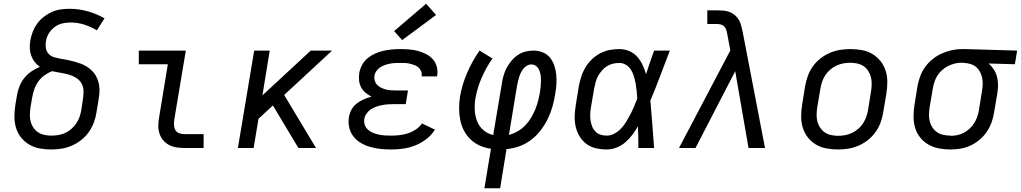

<svg xmlns="http://www.w3.org/2000/svg" viewBox="-20 -790 5450 1025"><path d="M254 8Q222 8 192 2.5Q162 -3 136.5 -18Q111 -33 92.5 -56Q74 -79 65.5 -107.5Q57 -136 57 -167Q57 -198 62 -230L71 -283Q75 -307 84.5 -330.5Q94 -354 110 -374Q126 -394 148 -409Q170 -424 193 -433Q177 -444 165 -459.5Q153 -475 146.5 -493.5Q140 -512 139 -532.5Q138 -553 142 -574Q146 -598 155 -621Q164 -644 178.5 -664Q193 -684 213.5 -700Q234 -716 256.5 -726Q279 -736 303 -739.5Q327 -743 350 -743Q401 -743 449 -729.5Q497 -716 538 -692L497 -628Q466 -647 430 -658.5Q394 -670 355 -670Q333 -670 311 -664.5Q289 -659 270.5 -645Q252 -631 240 -610.5Q228 -590 225 -568Q222 -549 225.5 -531Q229 -513 241 -501Q253 -489 271 -484Q289 -479 307 -476Q325 -473 342.5 -469.5Q360 -466 377.5 -461Q395 -456 411.5 -450Q428 -444 443 -434.5Q458 -425 470.5 -413Q483 -401 491.5 -386Q500 -371 505 -353.5Q510 -336 511 -318Q512 -300 509.5 -281Q507 -262 504 -244L495 -190Q491 -163 481 -136Q471 -109 454 -85Q437 -61 413.5 -42.5Q390 -24 363.5 -12.5Q337 -1 309 3.5Q281 8 254 8ZM254 -66Q272 -66 291 -69Q310 -72 327.5 -80Q345 -88 360.5 -101.5Q376 -115 387 -131Q398 -147 404.5 -165.5Q411 -184 414 -202L422 -256Q426 -279 426 -302Q426 -325 415.5 -344Q405 -363 386.5 -374.5Q368 -386 346.5 -392Q325 -398 302.5 -401.5Q280 -405 258 -410Q237 -402 217.5 -388Q198 -374 184.5 -355Q171 -336 163.5 -314.5Q156 -293 152 -271L143 -218Q140 -198 139.5 -179Q139 -160 143.5 -142Q148 -124 158 -109Q168 -94 183 -84Q198 -74 216.5 -70Q235 -66 254 -66Z M963 0Q941 0 920 -3.5Q899 -7 881.5 -16.5Q864 -26 851 -41.5Q838 -57 831.5 -76.5Q825 -96 825 -117.5Q825 -139 829 -161L876 -447H721V-520H972L910 -149Q908 -135 909 -120.5Q910 -106 916.5 -95Q923 -84 936 -79Q949 -74 963 -74H1067V0Z M1250 0 1337 -520H1420L1381 -281L1639 -520H1753L1497 -283L1667 0H1573L1437 -227L1360 -156L1334 0Z M2068 8Q2039 8 2011 5Q1983 2 1956.5 -5.5Q1930 -13 1907 -26.5Q1884 -40 1867.5 -60.5Q1851 -81 1844.5 -108.5Q1838 -136 1843 -165Q1846 -185 1856.5 -204.5Q1867 -224 1884.5 -237.5Q1902 -251 1922.5 -260Q1943 -269 1963 -274Q1946 -283 1931.5 -295Q1917 -307 1908 -323.5Q1899 -340 1897 -360Q1895 -380 1898 -401Q1902 -423 1913.5 -444Q1925 -465 1943.5 -480Q1962 -495 1983.5 -504.5Q2005 -514 2027.5 -519Q2050 -524 2072.5 -526Q2095 -528 2117 -528Q2141 -528 2165 -526Q2189 -524 2211.5 -518Q2234 -512 2254.5 -501.5Q2275 -491 2290 -474.5Q2305 -458 2311.5 -435Q2318 -412 2314 -388Q2314 -386 2313.5 -384.5Q2313 -383 2313 -382H2230Q2230 -382 2230.5 -383Q2231 -384 2231 -384Q2233 -398 2228 -410Q2223 -422 2214 -430Q2205 -438 2193 -442.5Q2181 -447 2168.5 -450Q2156 -453 2143 -453.5Q2130 -454 2117 -454Q2103 -454 2090 -453.5Q2077 -453 2063.5 -450.5Q2050 -448 2036.5 -443.5Q2023 -439 2011 -431.5Q1999 -424 1990.5 -412.5Q1982 -401 1979 -387Q1977 -373 1980.5 -360Q1984 -347 1993 -337.5Q2002 -328 2014 -322Q2026 -316 2039.5 -312.5Q2053 -309 2066.5 -308Q2080 -307 2095 -307H2158L2146 -234H2082Q2067 -234 2051.5 -233Q2036 -232 2020.5 -229Q2005 -226 1990 -221Q1975 -216 1961 -207Q1947 -198 1937 -184Q1927 -170 1925 -155Q1922 -138 1927.5 -123Q1933 -108 1944.5 -97.5Q1956 -87 1971 -81Q1986 -75 2002 -71.5Q2018 -68 2034.5 -67Q2051 -66 2068 -66Q2090 -66 2112.5 -68.5Q2135 -71 2157 -78Q2179 -85 2199.5 -98.5Q2220 -112 2233 -131L2302 -98Q2284 -69 2256 -47.5Q2228 -26 2196.5 -13.5Q2165 -1 2132.5 3.5Q2100 8 2068 8ZM2127 -576 2084 -624 2255 -770 2308 -710Z M2566 215 2601 4Q2570 0 2542 -12.5Q2514 -25 2492.5 -45.5Q2471 -66 2457 -92.5Q2443 -119 2437 -149.5Q2431 -180 2431 -211.5Q2431 -243 2436 -276Q2447 -339 2474 -401.5Q2501 -464 2540 -520L2609 -478Q2575 -429 2551.5 -375Q2528 -321 2518 -265Q2513 -234 2514.5 -202.5Q2516 -171 2527 -143Q2538 -115 2560.5 -95.5Q2583 -76 2613 -69L2659 -343Q2662 -364 2668 -385.5Q2674 -407 2684.5 -427Q2695 -447 2710 -465Q2725 -483 2744 -496Q2763 -509 2785 -514.5Q2807 -520 2828 -520Q2854 -520 2877.5 -510.5Q2901 -501 2916 -482.5Q2931 -464 2939 -440.5Q2947 -417 2949.5 -392Q2952 -367 2950.5 -341Q2949 -315 2944 -289Q2939 -255 2929.5 -221.5Q2920 -188 2904.5 -156Q2889 -124 2866.5 -94.5Q2844 -65 2815 -43Q2786 -21 2752 -9Q2718 3 2684 6L2650 215ZM2697 -70Q2721 -76 2743.5 -89Q2766 -102 2784 -120.5Q2802 -139 2815 -161Q2828 -183 2837.5 -206Q2847 -229 2853 -253Q2859 -277 2863 -301Q2865 -315 2866.5 -330Q2868 -345 2868 -360Q2868 -375 2866 -389Q2864 -403 2858.5 -416Q2853 -429 2842 -437.5Q2831 -446 2816 -446Q2804 -446 2793 -439.5Q2782 -433 2774 -423Q2766 -413 2760.5 -401.5Q2755 -390 2751.5 -378.5Q2748 -367 2745 -355Q2742 -343 2740 -331Z M3220 8Q3190 8 3161.5 1.5Q3133 -5 3111 -21.5Q3089 -38 3074.5 -61.5Q3060 -85 3053.5 -113Q3047 -141 3048 -170.5Q3049 -200 3054 -230L3070 -330Q3075 -355 3083 -380.5Q3091 -406 3105 -429.5Q3119 -453 3139 -472.5Q3159 -492 3183.5 -505Q3208 -518 3234 -523Q3260 -528 3286 -528Q3314 -528 3339 -517.5Q3364 -507 3381.5 -487.5Q3399 -468 3410 -444Q3421 -420 3429 -394Q3439 -426 3450 -457.5Q3461 -489 3472 -520H3556Q3530 -453 3505 -386Q3480 -319 3452 -253Q3458 -190 3462.5 -126.5Q3467 -63 3472 0H3388Q3388 -28 3387.5 -56Q3387 -84 3386 -113V-114Q3386 -115 3386 -115Q3386 -115 3386 -116Q3372 -92 3355.5 -70Q3339 -48 3318 -30Q3297 -12 3271 -2Q3245 8 3220 8ZM3220 -66Q3241 -66 3261.5 -77.5Q3282 -89 3297.5 -106Q3313 -123 3324.5 -142.5Q3336 -162 3346.5 -182Q3357 -202 3365.5 -222.5Q3374 -243 3382 -264Q3381 -284 3379 -304Q3377 -324 3373.5 -343.5Q3370 -363 3364.5 -381.5Q3359 -400 3349 -416.5Q3339 -433 3322.5 -443.5Q3306 -454 3286 -454Q3269 -454 3252 -450Q3235 -446 3220 -436.5Q3205 -427 3193 -413Q3181 -399 3172.5 -383.5Q3164 -368 3159.5 -351Q3155 -334 3152 -318L3135 -218Q3132 -200 3131 -182.5Q3130 -165 3132.5 -148Q3135 -131 3141 -115.5Q3147 -100 3158.5 -88Q3170 -76 3186 -71Q3202 -66 3220 -66Z M3605 0 3879 -521 3863 -605V-606Q3861 -617 3858 -628Q3855 -639 3847.5 -647.5Q3840 -656 3828.5 -659Q3817 -662 3805 -662H3756V-735H3805Q3823 -735 3841 -733.5Q3859 -732 3875 -726Q3891 -720 3903.5 -709Q3916 -698 3924.5 -683.5Q3933 -669 3937 -652.5Q3941 -636 3945 -619L4064 0H3976L3905 -410L3693 0Z M4454 8Q4423 8 4392.5 2.5Q4362 -3 4336.5 -18Q4311 -33 4293 -56Q4275 -79 4266 -107.5Q4257 -136 4257 -167Q4257 -198 4262 -230L4278 -330Q4283 -357 4292.5 -384Q4302 -411 4319 -435Q4336 -459 4359.5 -477.5Q4383 -496 4409.5 -507.5Q4436 -519 4464 -523.5Q4492 -528 4519 -528Q4551 -528 4581.5 -522.5Q4612 -517 4637 -502Q4662 -487 4680.5 -464Q4699 -441 4708 -412.5Q4717 -384 4717 -353Q4717 -322 4712 -290L4695 -190Q4691 -163 4681 -136Q4671 -109 4654 -85Q4637 -61 4613.5 -42.5Q4590 -24 4563.5 -12.5Q4537 -1 4509 3.5Q4481 8 4454 8ZM4455 -65Q4473 -65 4492 -68.5Q4511 -72 4528.5 -80.5Q4546 -89 4561.5 -102Q4577 -115 4587.5 -131.5Q4598 -148 4604.5 -166Q4611 -184 4614 -202L4630 -302Q4633 -322 4633.5 -341Q4634 -360 4629.5 -378Q4625 -396 4615 -411.5Q4605 -427 4590 -437Q4575 -447 4556.5 -451Q4538 -455 4518 -455Q4500 -455 4481.5 -451.5Q4463 -448 4445 -439.5Q4427 -431 4412 -418Q4397 -405 4386 -388.5Q4375 -372 4369 -354Q4363 -336 4360 -318L4343 -218Q4340 -198 4339.5 -179Q4339 -160 4343.5 -142Q4348 -124 4358.5 -108.5Q4369 -93 4383.5 -83Q4398 -73 4417 -69Q4436 -65 4455 -65Z M5053 8Q5022 8 4991.5 2Q4961 -4 4936 -18.5Q4911 -33 4892.5 -56Q4874 -79 4865.5 -107.5Q4857 -136 4857 -167Q4857 -198 4862 -230L4878 -330Q4883 -357 4892.5 -383Q4902 -409 4919 -432.5Q4936 -456 4959 -474.5Q4982 -493 5008 -504.5Q5034 -516 5061 -522Q5088 -528 5115 -528Q5119 -528 5123 -528Q5127 -528 5131 -528L5410 -520L5398 -447L5258 -451Q5274 -437 5285.5 -419Q5297 -401 5302.5 -380Q5308 -359 5308 -336Q5308 -313 5304 -290L5287 -190Q5283 -163 5273.5 -136.5Q5264 -110 5248 -86.5Q5232 -63 5209.5 -44Q5187 -25 5161 -13Q5135 -1 5107.5 3.5Q5080 8 5053 8ZM5054 -65Q5072 -65 5090 -68.5Q5108 -72 5125 -81Q5142 -90 5156.5 -103.5Q5171 -117 5181 -133Q5191 -149 5197 -166.5Q5203 -184 5206 -202L5222 -302Q5225 -320 5226 -338Q5227 -356 5223.5 -373Q5220 -390 5212.5 -405Q5205 -420 5192.5 -431Q5180 -442 5163.5 -447.5Q5147 -453 5129 -454L5119 -455Q5117 -455 5114.5 -455Q5112 -455 5110 -455Q5092 -455 5074 -450Q5056 -445 5039.5 -436.5Q5023 -428 5008.5 -415Q4994 -402 4984 -386Q4974 -370 4968.5 -352.5Q4963 -335 4960 -318L4943 -218Q4940 -198 4939.5 -179Q4939 -160 4943.5 -142Q4948 -124 4958 -109Q4968 -94 4983 -84Q4998 -74 5016.5 -70Q5035 -66 5054 -66Q5054 -66 5054 -65.5Q5054 -65 5054 -65Z"/></svg>

Font: Iosevka SS04 Extended
Style: Italic
Weight: 400
Width: 7
Italic angle: -9°
Monospace: yes
Designer: Belleve Invis
Foundry: Belleve Invis
Version: Version 19.0.0; ttfautohint (v1.8.4)